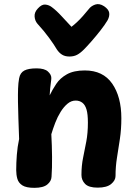

<svg xmlns="http://www.w3.org/2000/svg" viewBox="-20 -890 657 924"><path d="M72 -513Q77 -540 97 -550.5Q117 -561 156 -561Q194 -561 210.5 -546Q227 -531 227 -515Q227 -507 225 -494Q223 -481 221.5 -465Q220 -449 219 -431Q232 -458 250.5 -486Q269 -514 302 -532.5Q335 -551 388 -551Q476 -551 520 -487.5Q564 -424 564 -321Q564 -268 557 -221.5Q550 -175 543 -131.5Q536 -88 536 -43Q536 -22 515 -4.5Q494 13 450 13Q407 13 389.5 -5Q372 -23 372 -48Q372 -93 380 -131.5Q388 -170 395.5 -210Q403 -250 403 -300Q403 -340 396.5 -362.5Q390 -385 376.5 -395.5Q363 -406 344 -406Q323 -406 305 -391Q287 -376 272 -352Q257 -328 246 -299.5Q235 -271 227 -244Q230 -189 230.5 -135Q231 -81 228 -39Q227 -18 207.5 -2Q188 14 145 14Q106 14 87.5 2Q69 -10 63.5 -29.5Q58 -49 58 -71Q58 -106 61 -145Q64 -184 72 -221Q70 -276 68.5 -320Q67 -364 66.5 -400Q66 -436 67 -464Q68 -492 72 -513ZM407 -846Q418 -861 438 -868Q458 -875 481 -860Q503 -845 505.5 -828.5Q508 -812 498 -793Q485 -771 463.5 -743.5Q442 -716 420 -691Q398 -666 383 -651Q366 -634 350.5 -626Q335 -618 314 -618Q293 -618 278.5 -627Q264 -636 253 -653Q241 -674 216.5 -707.5Q192 -741 160 -776Q148 -790 146.5 -810.5Q145 -831 162 -849Q181 -870 198.5 -868Q216 -866 229 -856Q252 -839 277 -811.5Q302 -784 324 -761Q336 -770 350.5 -783.5Q365 -797 379.5 -813.5Q394 -830 407 -846Z"/></svg>

Font: Playpen Sans
Style: Bold
Weight: 700
Designer: Laura Meseguer, Veronika Burian, José Scaglione
Foundry: TypeTogether
Version: Version 1.001